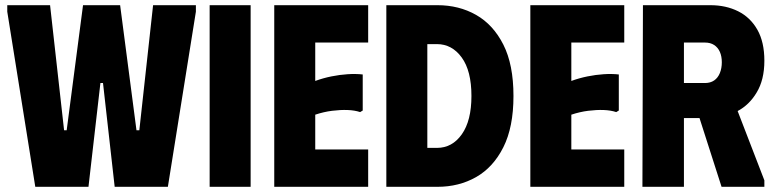

<svg xmlns="http://www.w3.org/2000/svg" viewBox="-20 -720 2986 740"><path d="M8 -700H173L227 -218H237L300 -700H443L506 -218H517L570 -700H735V-675L627 0H422L377 -400H367L321 0H116L8 -675Z M788 -700H946V0H788Z M1399 -700V-556H1195V-408Q1225 -419 1257 -425.5Q1289 -432 1320 -434Q1351 -436 1378 -433V-294L1368 -288Q1347 -295 1319.5 -296Q1292 -297 1260 -293Q1228 -289 1195 -278V-144H1399V0H1037V-700Z M1666 -700H1469V0H1666Q1749 0 1815 -37.5Q1881 -75 1920 -152.5Q1959 -230 1959 -350Q1959 -471 1920 -548Q1881 -625 1815 -662.5Q1749 -700 1666 -700ZM1664 -150H1627V-550H1664Q1722 -550 1759.5 -498.5Q1797 -447 1797 -350Q1797 -255 1760 -202.5Q1723 -150 1664 -150Z M2386 -700V-556H2182V-408Q2212 -419 2244 -425.5Q2276 -432 2307 -434Q2338 -436 2365 -433V-294L2355 -288Q2334 -295 2306.5 -296Q2279 -297 2247 -293Q2215 -289 2182 -278V-144H2386V0H2024V-700Z M2458 -700H2718Q2778 -700 2825 -676.5Q2872 -653 2899 -605.5Q2926 -558 2926 -486Q2926 -412 2896 -363Q2868 -316 2823 -292L2926 -25V0H2761L2676 -265H2616V0H2456ZM2616 -400H2697Q2718 -400 2732.5 -410Q2747 -420 2754.5 -438.5Q2762 -457 2762 -480Q2762 -503 2754.5 -520Q2747 -537 2732.5 -546.5Q2718 -556 2697 -556H2616Z"/></svg>

Font: Phudu Light
Style: Bold
Weight: 700
Version: Version 1.005;gftools[0.9.23]